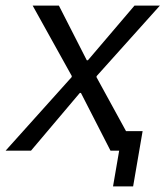

<svg xmlns="http://www.w3.org/2000/svg" viewBox="-45 -540 593 688"><path d="M212 -264V-268L72 -520H166L266 -324H270L437 -520H528L301 -267V-263L445 0H351L245 -207H241L66 0H-25ZM382 0H356L365 -70H466L432 128H360Z"/></svg>

Font: Fixel Italic Variable Display Thin
Style: Italic
Weight: 100
Italic angle: -10°
Designer: AlfaBravo + MacPaw
Foundry: Kyrylo Tkachov, Marchela Mozhyna, Serhii Makarenko, Maria Weinstein, Zakhar Kryvoshyya
Version: Version 1.210;Glyphs 3.2 (3217)